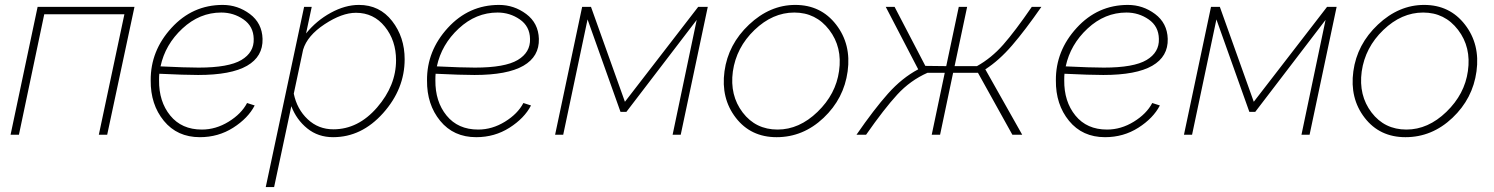

<svg xmlns="http://www.w3.org/2000/svg" viewBox="-20 -548 6077 781"><path d="M23 0 133 -520H527L416 0H382L486 -490H160L57 0Z M801 -21Q858 -21 910 -53Q962 -85 985 -129L1016 -119Q989 -67 928.5 -28.5Q868 10 793 10Q701 10 646.5 -56.5Q592 -123 593 -221Q592 -341 677.5 -434.5Q763 -528 886 -528Q947 -528 996.5 -491Q1046 -454 1048 -390Q1050 -318 985 -280.5Q920 -243 786 -243Q731 -243 628 -248Q627 -240 627 -222Q626 -135 672.5 -78Q719 -21 801 -21ZM880 -497Q792 -497 722 -432Q652 -367 633 -278Q735 -273 788 -273Q910 -273 962 -304Q1014 -335 1012 -390Q1011 -441 970.5 -469Q930 -497 880 -497Z M1217 -520H1248L1225 -412Q1267 -464 1325.5 -496Q1384 -528 1440 -528Q1524 -528 1575 -462.5Q1626 -397 1626 -307Q1626 -186 1538.5 -88Q1451 10 1335 10Q1274 10 1230 -25.5Q1186 -61 1165 -116L1095 213H1061ZM1591 -303Q1591 -383 1545.5 -439.5Q1500 -496 1428 -496Q1371 -496 1300.5 -449.5Q1230 -403 1213 -346L1175 -167Q1188 -104 1231.5 -63Q1275 -22 1336 -22Q1437 -22 1514 -111Q1591 -200 1591 -303Z M1925 -21Q1982 -21 2034 -53Q2086 -85 2109 -129L2140 -119Q2113 -67 2052.5 -28.5Q1992 10 1917 10Q1825 10 1770.5 -56.5Q1716 -123 1717 -221Q1716 -341 1801.5 -434.5Q1887 -528 2010 -528Q2071 -528 2120.5 -491Q2170 -454 2172 -390Q2174 -318 2109 -280.5Q2044 -243 1910 -243Q1855 -243 1752 -248Q1751 -240 1751 -222Q1750 -135 1796.5 -78Q1843 -21 1925 -21ZM2004 -497Q1916 -497 1846 -432Q1776 -367 1757 -278Q1859 -273 1912 -273Q2034 -273 2086 -304Q2138 -335 2136 -390Q2135 -441 2094.5 -469Q2054 -497 2004 -497Z M2238 0 2348 -520H2384L2522 -134L2820 -520H2859L2749 0H2716L2814 -467L2528 -93H2504L2370 -469L2271 0Z M3139 10Q3034 10 2973 -69Q2912 -148 2927 -258Q2942 -368 3027 -448Q3112 -528 3215 -528Q3319 -528 3381 -448Q3443 -368 3428 -258Q3413 -147 3330 -68.5Q3247 10 3139 10ZM3143 -21Q3231 -21 3305.5 -93Q3380 -165 3393 -259Q3407 -356 3353 -426.5Q3299 -497 3211 -497Q3123 -497 3049 -426Q2975 -355 2961 -257Q2948 -160 3001 -90.5Q3054 -21 3143 -21Z M3464 0Q3535 -103 3592 -167Q3649 -231 3715 -266L3583 -520H3619L3744 -280L3829 -279L3880 -520H3914L3863 -279H3954Q4013 -312 4061 -366.5Q4109 -421 4177 -520H4216Q4150 -425 4097 -363.5Q4044 -302 3988 -266L4138 0H4098L3958 -252H3857L3804 0H3770L3823 -252H3753Q3683 -221 3630 -163.5Q3577 -106 3503 0Z M4483 -21Q4540 -21 4592 -53Q4644 -85 4667 -129L4698 -119Q4671 -67 4610.5 -28.5Q4550 10 4475 10Q4383 10 4328.5 -56.5Q4274 -123 4275 -221Q4274 -341 4359.5 -434.5Q4445 -528 4568 -528Q4629 -528 4678.5 -491Q4728 -454 4730 -390Q4732 -318 4667 -280.5Q4602 -243 4468 -243Q4413 -243 4310 -248Q4309 -240 4309 -222Q4308 -135 4354.5 -78Q4401 -21 4483 -21ZM4562 -497Q4474 -497 4404 -432Q4334 -367 4315 -278Q4417 -273 4470 -273Q4592 -273 4644 -304Q4696 -335 4694 -390Q4693 -441 4652.5 -469Q4612 -497 4562 -497Z M4796 0 4906 -520H4942L5080 -134L5378 -520H5417L5307 0H5274L5372 -467L5086 -93H5062L4928 -469L4829 0Z M5697 10Q5592 10 5531 -69Q5470 -148 5485 -258Q5500 -368 5585 -448Q5670 -528 5773 -528Q5877 -528 5939 -448Q6001 -368 5986 -258Q5971 -147 5888 -68.5Q5805 10 5697 10ZM5701 -21Q5789 -21 5863.5 -93Q5938 -165 5951 -259Q5965 -356 5911 -426.5Q5857 -497 5769 -497Q5681 -497 5607 -426Q5533 -355 5519 -257Q5506 -160 5559 -90.5Q5612 -21 5701 -21Z"/></svg>

Font: Raleway-v4020 ExtraLight
Style: Italic
Weight: 275
Italic angle: -12°
Designer: Matt McInerney, Pablo Impallari, Rodrigo Fuenzalida
Foundry: Matt McInerney, Pablo Impallari, Rodrigo Fuenzalida
Version: Version 4.020;PS 004.020;hotconv 1.0.88;makeotf.lib2.5.64775